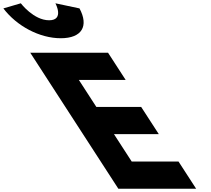

<svg xmlns="http://www.w3.org/2000/svg" viewBox="-649 -1145 1280 1165"><path d="M-312.7 -1125C-312.7 -1125 -257 -1022 -351 -1022C-445 -1022 -522.7 -1125 -522.7 -1125L-628.6 -1094C-547.3 -987 -409.4 -913 -280.4 -913C-151.4 -913 -109.3 -987 -166.6 -1094ZM6.6 -825H-465.4L69 0H541L434.1 -165H150.1L42.6 -331H314.6L207.7 -496H-64.3L-170.5 -660H113.5Z"/></svg>

Font: Hussar
Style: BdOpOblSeven
Weight: 700
Foundry: Cannot Into Space Fonts
Version: Version 2.00